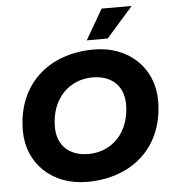

<svg xmlns="http://www.w3.org/2000/svg" viewBox="-59 -942 899 1006"><g transform="rotate(-5 390.0 -439.0)"><path d="M358 10C601 10 766 -142 766 -382C766 -554 637 -678 454 -678C211 -678 46 -526 46 -286C46 -114 175 10 358 10ZM378 -135C281 -135 215 -191 215 -291C215 -439 310 -533 434 -533C531 -533 597 -477 597 -377C597 -229 502 -135 378 -135ZM531 -729 671 -888H513L421 -729Z"/></g></svg>

Font: Celebes ExtraBold
Style: Italic
Weight: 800
Italic angle: -10°
Designer: Anugrah Pasau
Foundry: Lafontype
Version: Version 1.000